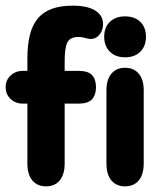

<svg xmlns="http://www.w3.org/2000/svg" viewBox="-25 -649 582 680"><path d="M72 -398H56Q30 -398 12.5 -381.5Q-5 -365 -5 -340Q-5 -315 12.5 -298.5Q30 -282 56 -282H72V-70Q72 -31 89.5 -10Q107 11 138 11Q169 11 186.5 -10Q204 -31 204 -70V-282H253Q287 -282 301 -297.5Q315 -313 315 -340Q315 -368 301 -383Q287 -398 253 -398H204V-430Q204 -481 214 -499.5Q224 -518 252 -518Q262 -518 269 -516.5Q276 -515 283.5 -513Q291 -511 297 -511Q315 -511 327.5 -526.5Q340 -542 340 -564Q340 -585 327 -599.5Q314 -614 290.5 -621.5Q267 -629 233 -629Q189 -629 158 -617.5Q127 -606 108 -582.5Q89 -559 80.5 -524Q72 -489 72 -442ZM418 -591Q384 -591 364 -571.5Q344 -552 344 -519Q344 -486 364 -466Q384 -446 418 -446Q452 -446 472 -466Q492 -486 492 -519Q492 -552 472 -571.5Q452 -591 418 -591ZM352 -70Q352 -31 369.5 -10Q387 11 418 11Q449 11 466.5 -10Q484 -31 484 -70V-329Q484 -367 466.5 -388Q449 -409 418 -409Q387 -409 369.5 -388Q352 -367 352 -329Z"/></svg>

Font: Beiruti ExtraBold
Style: Regular
Weight: 800
Designer: Arlette Boutros
Foundry: Boutros
Version: Version 1.41